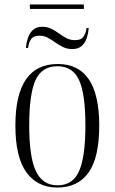

<svg xmlns="http://www.w3.org/2000/svg" viewBox="-20 -831 514 861"><path d="M114 -791V-811H356V-791ZM96 -616Q98 -638 105 -660Q112 -682 127.5 -696.5Q143 -711 169 -711Q192 -711 210 -702Q228 -693 244.5 -681Q261 -669 278 -660Q295 -651 316 -651Q345 -651 355.5 -668Q366 -685 368 -705H378Q376 -682 369 -660.5Q362 -639 346.5 -625Q331 -611 304 -611Q281 -611 262.5 -620Q244 -629 227.5 -641Q211 -653 194 -662Q177 -671 157 -671Q129 -671 118.5 -654Q108 -637 106 -616ZM237 10Q148 10 98.5 -58Q49 -126 49 -268Q49 -544 239 -544Q425 -544 425 -268Q425 -124 377 -57Q329 10 237 10ZM238 0Q307 0 335 -64.5Q363 -129 363 -268Q363 -410 334.5 -472Q306 -534 237 -534Q168 -534 139.5 -472Q111 -410 111 -268Q111 -127 141 -63.5Q171 0 238 0Z"/></svg>

Font: Noto Serif Display Condensed Light
Style: Regular
Weight: 300
Width: 3
Designer: Monotype Design Team
Foundry: Monotype Imaging Inc.
Version: Version 2.009